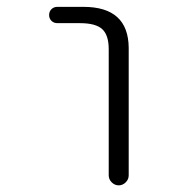

<svg xmlns="http://www.w3.org/2000/svg" viewBox="-20 -565 540 563"><path d="M148.4 -497.1Q137.7 -497.1 130.9 -503.9Q124 -510.7 124 -521Q124 -531.2 130.9 -538.1Q137.7 -544.9 148.4 -544.9H224.6Q356.4 -544.9 357.4 -424.8V-50.8Q357.4 -39.1 348.6 -30.3Q339.8 -21.5 328.1 -21.5Q316.4 -21.5 307.6 -30.3Q298.8 -39.1 298.8 -50.8V-420.9Q298.8 -461.9 279.8 -479.5Q260.7 -497.1 214.8 -497.1Z"/></svg>

Font: Rounded-L Mgen+ 1m light
Style: Regular
Weight: 200
Designer: [Source Han Sans]
Ryoko NISHIZUKA  (kana & ideographs); Paul D. Hunt (Latin, Greek & Cyrillic); Wenlong ZHANG  (bopomofo
Version: Version 1.059.20150602